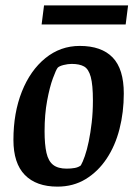

<svg xmlns="http://www.w3.org/2000/svg" viewBox="-20 -684 512 715"><path d="M194 11Q115 11 72.5 -32.5Q30 -76 30 -163Q30 -264 61.5 -343Q93 -422 149 -467.5Q205 -513 277 -513Q358 -513 399.5 -470Q441 -427 441 -336Q441 -266 425 -203.5Q409 -141 377 -93Q345 -45 299 -17Q253 11 194 11ZM228 -56Q245 -56 258.5 -58.5Q272 -61 281 -68Q288 -80 296 -103Q304 -126 310.5 -157.5Q317 -189 321.5 -227.5Q326 -266 326 -310Q326 -368 318 -397.5Q310 -427 293 -436.5Q276 -446 247 -446Q233 -446 217 -442Q201 -438 195 -432Q189 -425 177 -392.5Q165 -360 155.5 -309Q146 -258 146 -195Q146 -146 153 -115Q160 -84 178 -70Q196 -56 228 -56ZM135 -593 144 -664H457L448 -593Z"/></svg>

Font: Faustina SemiBold
Style: Italic
Weight: 600
Italic angle: -8°
Designer: Alfonso Garcia
Foundry: http://www.omnibus-type.com
Version: Version 1.200